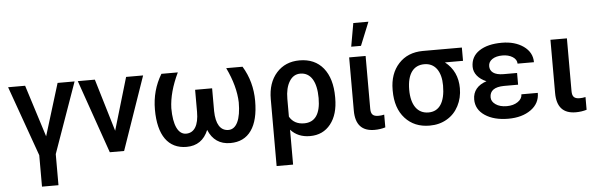

<svg xmlns="http://www.w3.org/2000/svg" viewBox="-56 -973 4285 1378"><g transform="rotate(-5 2086.5 -283.5)"><path d="M138.2 -528.3H15.6L195.8 -22.9V203.6H314.5V-20.5L494.6 -528.3H372.1L256.8 -153.8Z M640.6 -528.3H517.6L702.1 0H805.2L988.3 -528.3H865.7L753.9 -150.4Z M1120.1 -528.3C1074.2 -452.6 1051.3 -368.7 1051.3 -276.4C1051.3 -91.3 1122.6 9.8 1254.9 9.8C1329.6 9.8 1382.3 -26.4 1412.1 -98.6C1441.9 -26.4 1494.6 9.8 1570.3 9.8C1636.2 9.8 1687 -14.6 1721.7 -64C1756.3 -113.3 1773.4 -184.1 1773.4 -276.4C1773.4 -368.7 1750.5 -452.6 1704.6 -528.3H1586.9C1630.4 -438 1652.8 -354 1655.3 -276.4C1655.3 -153.3 1622.1 -85 1564.9 -85C1506.3 -85 1475.1 -136.2 1473.6 -228.5V-393.1H1351.1V-233.9C1351.1 -137.7 1318.8 -85 1259.8 -85C1202.6 -85 1169.4 -153.3 1169.4 -276.4C1171.9 -353.5 1194.8 -437.5 1238.3 -528.3Z M2115.7 -538.1C2046.9 -538.1 1991.7 -514.6 1949.7 -467.8C1907.2 -420.4 1886.2 -357.4 1886.2 -278.8V203.1H2004.9V-48.3C2039.6 -9.8 2085.9 9.8 2144 9.8C2207 9.8 2256.3 -13.2 2293 -59.6C2329.6 -105.5 2347.7 -168 2347.7 -246.6V-253.9C2347.7 -342.8 2327.1 -412.6 2286.6 -462.9C2245.6 -513.2 2188.5 -538.1 2115.7 -538.1ZM2004.9 -270.5C2004.9 -322.8 2014.6 -364.3 2034.2 -396C2053.2 -427.2 2079.6 -442.9 2112.8 -442.9C2187 -442.9 2229 -376.5 2229 -256.8C2229 -140.1 2187 -85 2110.4 -85C2062 -85 2026.9 -104 2004.9 -142.1Z M2494.1 -603.5H2564.5L2632.8 -771.5H2523.9ZM2472.7 -528.3V-145C2472.7 -44.4 2518.1 5.9 2609.4 5.9C2637.2 5.9 2663.6 2 2687.5 -5.4V-97.2C2673.3 -93.8 2659.7 -92.3 2646 -92.3C2605.5 -92.3 2591.3 -108.9 2591.3 -148.4V-528.3Z M3284.7 -528.3H3002.9C2930.2 -527.8 2872.1 -503.9 2828.6 -456.5C2785.2 -409.2 2763.2 -346.7 2763.2 -269V-263.2C2763.2 -178.7 2785.2 -112.3 2829.6 -63.5C2874 -14.6 2932.6 9.8 3006.3 9.8C3053.7 9.8 3095.2 -1 3131.3 -22.5C3167.5 -43.5 3195.3 -73.2 3215.3 -111.8C3235.4 -150.4 3245.1 -192.4 3245.1 -238.8C3245.1 -320.3 3214.8 -385.3 3154.3 -432.6H3284.7ZM2881.8 -258.8C2881.8 -376 2928.7 -432.6 3005.4 -432.6C3043.5 -432.6 3073.2 -418 3094.7 -389.2C3115.7 -359.9 3126.5 -319.8 3126.5 -269C3126.5 -146 3082.5 -85 3006.3 -85C2926.8 -85 2881.8 -148.9 2881.8 -258.8Z M3340.3 -149.4C3340.3 -101.1 3361.8 -62.5 3404.8 -33.7C3447.8 -4.9 3503.9 9.8 3573.2 9.8C3639.2 9.8 3693.4 -5.4 3735.8 -35.6C3778.3 -65.9 3799.3 -106.4 3799.3 -156.7H3681.2C3681.2 -135.3 3670.4 -117.2 3649.4 -103C3628.4 -88.4 3601.6 -81.1 3569.8 -81.1C3536.6 -81.1 3509.8 -88.4 3489.7 -102.5C3469.2 -116.7 3459 -133.8 3459 -154.3C3459 -202.1 3493.2 -226.6 3561.5 -227.5H3663.6V-312H3566.4C3498 -312 3468.3 -338.9 3468.3 -377.9C3468.3 -398.4 3477.5 -415 3496.1 -427.7C3514.6 -439.9 3539.1 -446.3 3569.8 -446.3C3598.6 -446.3 3623 -439.9 3643.1 -427.2C3663.1 -414.1 3672.9 -397.9 3672.9 -378.4H3791C3791 -425.8 3770.5 -463.9 3729 -493.7C3687.5 -522.9 3635.3 -537.6 3573.2 -537.6C3504.9 -537.6 3450.7 -524.4 3410.2 -497.6C3369.6 -470.7 3349.6 -432.6 3349.6 -383.8C3349.6 -336.9 3382.8 -295.4 3439.5 -272C3375.5 -251 3340.3 -209.5 3340.3 -149.4Z M3922.9 -528.3V-145C3922.9 -44.4 3968.3 5.9 4059.6 5.9C4087.4 5.9 4113.8 2 4137.7 -5.4V-97.2C4123.5 -93.8 4109.9 -92.3 4096.2 -92.3C4055.7 -92.3 4041.5 -108.9 4041.5 -148.4V-528.3Z"/></g></svg>

Font: Roboto Medium
Style: Regular
Weight: 500
Designer: Google
Version: Version 2.137; 2017